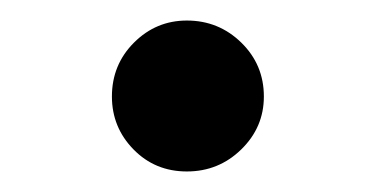

<svg xmlns="http://www.w3.org/2000/svg" viewBox="-20 -490 367 187"><path d="M89 -396Q89 -427 110.5 -448.5Q132 -470 162 -470Q193 -470 215 -448.5Q237 -427 237 -396Q237 -366 215 -344.5Q193 -323 162 -323Q131 -323 110 -344.5Q89 -366 89 -396Z"/></svg>

Font: Open Sauce Two
Style: Regular
Weight: 400
Designer: Alfredo Marco Pradil
Foundry: Creative Sauce Fz LLC
Version: Version 1.477